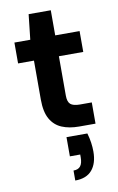

<svg xmlns="http://www.w3.org/2000/svg" viewBox="-100 -691 629 1024"><g transform="rotate(-10 215.0 -178.5)"><path d="M292 0Q239 0 199.5 -16.5Q160 -33 138 -71.5Q116 -110 116 -177V-388H30V-501H116L131 -637H251V-501H383V-388H251V-175Q251 -141 266 -128Q281 -115 317 -115H381V0ZM222 280V226Q248 226 260 210.5Q272 195 272 163V148H216V44H329Q337 71 340.5 96Q344 121 344 144Q344 208 313.5 244Q283 280 222 280Z"/></g></svg>

Font: DM Sans 18pt
Style: Bold
Weight: 700
Designer: Colophon Foundry, Jonny Pinhorn
Foundry: Colophon Foundry
Version: Version 4.004;gftools[0.9.30]